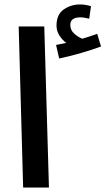

<svg xmlns="http://www.w3.org/2000/svg" viewBox="-20 -843 475 863"><path d="M84 0 64 -724H179L200 0ZM434 -634 417 -691Q384 -679 350 -669Q333 -675 314.5 -691Q296 -707 296 -731Q296 -765 341 -765Q352 -765 361.5 -763Q371 -761 381 -759L389 -815Q365 -823 339 -823Q299 -823 266.5 -800.5Q234 -778 234 -728Q234 -704 247 -683.5Q260 -663 278 -650Q259 -646 232 -641L246 -580Q293 -590 345 -605Q397 -620 434 -634Z"/></svg>

Font: Noto Sans Arabic UI SemiCondensed Semi
Style: Regular
Weight: 600
Width: 4
Designer: Nadine Chahine - Monotype Design Team
Foundry: Monotype Imaging Inc.
Version: Version 1.900